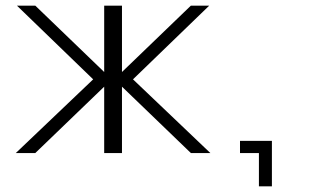

<svg xmlns="http://www.w3.org/2000/svg" viewBox="-20 -542 1126 680"><path d="M105 0 349 -235V0H412V-235L656 0H725L451 -261L721 -522H656L412 -287V-522H349V-287L105 -522H40L310 -261L36 0ZM897 118H943V-43H830V0H897Z"/></svg>

Font: Chess Sans Light
Style: Regular
Weight: 300
Designer: Wolf Bōese
Foundry: Wolf Bōese
Version: Version 7.223;Glyphs 3.3 (3306)